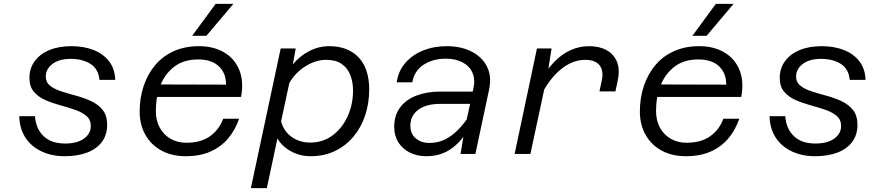

<svg xmlns="http://www.w3.org/2000/svg" viewBox="-20 -800 4590 998"><path d="M315 12Q265 12 222 -2.5Q179 -17 147.5 -44Q116 -71 98.5 -109.5Q81 -148 80 -196H162Q166 -131 206.5 -92.5Q247 -54 318 -54Q382 -54 417 -80Q452 -106 452 -145Q452 -178 429 -197.5Q406 -217 369.5 -229.5Q333 -242 292.5 -253Q252 -264 215.5 -280Q179 -296 156 -323Q133 -350 133 -395Q133 -444 160 -481.5Q187 -519 236 -539.5Q285 -560 351 -560Q415 -560 465.5 -540.5Q516 -521 546.5 -482Q577 -443 579 -385H497Q491 -443 449.5 -468.5Q408 -494 348 -494Q287 -494 252.5 -467.5Q218 -441 218 -402Q218 -372 241 -354Q264 -336 300.5 -324.5Q337 -313 377.5 -302Q418 -291 454.5 -274Q491 -257 514 -228Q537 -199 537 -151Q537 -100 510.5 -63.5Q484 -27 434.5 -7.5Q385 12 315 12Z M945 12Q873 12 819 -17.5Q765 -47 735.5 -99.5Q706 -152 706 -220Q706 -292 727 -354Q748 -416 787.5 -462.5Q827 -509 884.5 -534.5Q942 -560 1014 -560Q1090 -560 1144.5 -528Q1199 -496 1223.5 -437Q1248 -378 1233 -296H779L794 -361L1155 -360Q1155 -420 1117.5 -455.5Q1080 -491 1010 -491Q935 -491 886 -453.5Q837 -416 813.5 -355.5Q790 -295 790 -224Q790 -174 810 -137Q830 -100 866 -79Q902 -58 949 -58Q1025 -58 1072.5 -92.5Q1120 -127 1140 -183H1223Q1202 -123 1165 -79.5Q1128 -36 1073.5 -12Q1019 12 945 12ZM979 -614 1101 -780H1193L1053 -614Z M1690 -560Q1757 -560 1804 -533Q1851 -506 1875 -456Q1899 -406 1899 -335Q1899 -263 1878 -200Q1857 -137 1817 -89.5Q1777 -42 1721 -15Q1665 12 1595 12Q1540 12 1493.5 -13Q1447 -38 1422 -80L1367 178H1284L1439 -548H1517L1502 -465Q1538 -509 1587.5 -534.5Q1637 -560 1690 -560ZM1592 -59Q1659 -59 1709 -96.5Q1759 -134 1787 -195.5Q1815 -257 1815 -329Q1815 -375 1800.5 -411Q1786 -447 1755.5 -468Q1725 -489 1676 -489Q1623 -489 1570 -457Q1517 -425 1484 -369L1441 -169Q1456 -116 1497 -87.5Q1538 -59 1592 -59Z M2374 0 2396 -133 2441 -341Q2451 -389 2435 -423.5Q2419 -458 2383 -476.5Q2347 -495 2298 -495Q2229 -495 2181 -463Q2133 -431 2123 -372H2042Q2050 -430 2086.5 -472.5Q2123 -515 2179 -537.5Q2235 -560 2302 -560Q2376 -560 2431 -532Q2486 -504 2511.5 -453.5Q2537 -403 2522 -333L2451 0ZM2195 12Q2148 12 2110 -7Q2072 -26 2050.5 -60.5Q2029 -95 2029 -140Q2029 -201 2060 -242Q2091 -283 2145.5 -303.5Q2200 -324 2270 -324H2451L2437 -260H2267Q2196 -260 2154.5 -229.5Q2113 -199 2113 -147Q2113 -105 2141 -81Q2169 -57 2212 -57Q2274 -57 2324.5 -94Q2375 -131 2416 -194L2414 -127Q2375 -60 2321.5 -24Q2268 12 2195 12Z M3096 -325 3108 -382Q3119 -432 3096.5 -460.5Q3074 -489 3022 -489Q2954 -489 2892 -437Q2830 -385 2781 -283L2787 -375Q2820 -436 2859.5 -477Q2899 -518 2945 -539Q2991 -560 3042 -560Q3096 -560 3133.5 -539Q3171 -518 3187 -478.5Q3203 -439 3191 -382L3179 -325ZM2655 0 2771 -548H2847L2826 -415L2737 0Z M3545 12Q3473 12 3419 -17.5Q3365 -47 3335.5 -99.5Q3306 -152 3306 -220Q3306 -292 3327 -354Q3348 -416 3387.5 -462.5Q3427 -509 3484.5 -534.5Q3542 -560 3614 -560Q3690 -560 3744.5 -528Q3799 -496 3823.5 -437Q3848 -378 3833 -296H3379L3394 -361L3755 -360Q3755 -420 3717.5 -455.5Q3680 -491 3610 -491Q3535 -491 3486 -453.5Q3437 -416 3413.5 -355.5Q3390 -295 3390 -224Q3390 -174 3410 -137Q3430 -100 3466 -79Q3502 -58 3549 -58Q3625 -58 3672.5 -92.5Q3720 -127 3740 -183H3823Q3802 -123 3765 -79.5Q3728 -36 3673.5 -12Q3619 12 3545 12ZM3579 -614 3701 -780H3793L3653 -614Z M4215 12Q4165 12 4122 -2.5Q4079 -17 4047.5 -44Q4016 -71 3998.5 -109.5Q3981 -148 3980 -196H4062Q4066 -131 4106.5 -92.5Q4147 -54 4218 -54Q4282 -54 4317 -80Q4352 -106 4352 -145Q4352 -178 4329 -197.5Q4306 -217 4269.5 -229.5Q4233 -242 4192.5 -253Q4152 -264 4115.5 -280Q4079 -296 4056 -323Q4033 -350 4033 -395Q4033 -444 4060 -481.5Q4087 -519 4136 -539.5Q4185 -560 4251 -560Q4315 -560 4365.5 -540.5Q4416 -521 4446.5 -482Q4477 -443 4479 -385H4397Q4391 -443 4349.5 -468.5Q4308 -494 4248 -494Q4187 -494 4152.5 -467.5Q4118 -441 4118 -402Q4118 -372 4141 -354Q4164 -336 4200.5 -324.5Q4237 -313 4277.5 -302Q4318 -291 4354.5 -274Q4391 -257 4414 -228Q4437 -199 4437 -151Q4437 -100 4410.5 -63.5Q4384 -27 4334.5 -7.5Q4285 12 4215 12Z"/></svg>

Font: Azeret Mono Thin Light
Style: Italic
Weight: 300
Italic angle: -12°
Version: Version 1.002